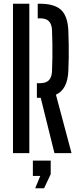

<svg xmlns="http://www.w3.org/2000/svg" viewBox="-20 -820 427 1028"><path d="M271.5 0 198 -296.5H177.5V-374.5H193Q226 -374.5 241.5 -390.2Q257 -406 258.5 -438.5Q260 -474 260.5 -511.2Q261 -548.5 260.5 -585.5Q260 -622.5 258.5 -658.5Q257 -691 241.8 -706.5Q226.5 -722 193.5 -722H182V-800H193.5Q272.5 -800 307.8 -766.2Q343 -732.5 346 -654Q347.5 -613.5 348 -578.5Q348.5 -543.5 348 -510.2Q347.5 -477 346 -442.5Q342.5 -341.5 279.5 -313L363 0ZM49.5 0V-800H137V0ZM168.5 188 195.5 122H156V40H251.5V112.5L216 188Z"/></svg>

Font: Big Shoulders Stencil Display Thin SemiBold
Style: Regular
Weight: 600
Version: Version 2.001